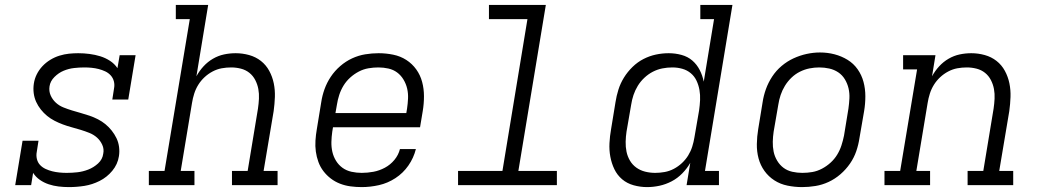

<svg xmlns="http://www.w3.org/2000/svg" viewBox="-20 -755 4240 783"><path d="M261 8Q240 8 219 5.5Q198 3 178.5 -3.5Q159 -10 142.5 -21.5Q126 -33 115 -50L107 0H42L72 -181H137L130 -136Q127 -121 130.5 -106.5Q134 -92 143.5 -82Q153 -72 166 -66Q179 -60 193 -56.5Q207 -53 222 -51.5Q237 -50 252 -50Q274 -50 296 -52.5Q318 -55 340 -63.5Q362 -72 380 -88.5Q398 -105 401 -128Q405 -147 397 -164.5Q389 -182 375.5 -194Q362 -206 344.5 -213Q327 -220 309 -225.5Q291 -231 272.5 -236Q254 -241 236.5 -247.5Q219 -254 202.5 -262.5Q186 -271 172 -282.5Q158 -294 146.5 -308.5Q135 -323 127.5 -339.5Q120 -356 117.5 -375Q115 -394 118 -414Q121 -434 130 -452Q139 -470 153 -485Q167 -500 185 -511Q203 -522 222.5 -528Q242 -534 261 -536Q280 -538 299 -538Q322 -538 345 -535Q368 -532 389 -525.5Q410 -519 428.5 -507Q447 -495 459 -477L468 -530H533L503 -349H438L445 -394Q448 -409 444.5 -423Q441 -437 431.5 -447.5Q422 -458 409 -464Q396 -470 382.5 -473.5Q369 -477 354 -478.5Q339 -480 324 -480Q303 -480 281.5 -477.5Q260 -475 239.5 -466.5Q219 -458 202 -441Q185 -424 182 -403Q179 -383 186.5 -366Q194 -349 207.5 -336.5Q221 -324 238.5 -317Q256 -310 274 -304.5Q292 -299 310 -294Q328 -289 345.5 -283Q363 -277 379.5 -268.5Q396 -260 410 -248.5Q424 -237 435.5 -222.5Q447 -208 455 -191.5Q463 -175 465.5 -156Q468 -137 465 -118Q460 -85 438 -58.5Q416 -32 386 -17Q356 -2 324.5 3Q293 8 261 8Z M587 0V-58H651L754 -677H697V-735H829L781 -444Q793 -466 810 -484.5Q827 -503 848.5 -515.5Q870 -528 893.5 -533Q917 -538 941 -538Q969 -538 996 -530.5Q1023 -523 1044 -506.5Q1065 -490 1078 -466Q1091 -442 1096.5 -415Q1102 -388 1101 -359.5Q1100 -331 1096 -302L1055 -58H1112V0H926V-58H990L1032 -312Q1035 -332 1036 -352.5Q1037 -373 1033.5 -392Q1030 -411 1021 -428.5Q1012 -446 997 -458Q982 -470 962.5 -475Q943 -480 923 -480Q923 -480 923 -480Q923 -480 923 -480Q903 -480 884 -476.5Q865 -473 847 -463.5Q829 -454 814 -440Q799 -426 788.5 -409Q778 -392 772 -373Q766 -354 763 -335L717 -58H773V0Z M1455 8Q1432 8 1409.5 5Q1387 2 1366.5 -6Q1346 -14 1329 -27Q1312 -40 1299 -57Q1286 -74 1278.5 -94.5Q1271 -115 1268 -137Q1265 -159 1266.5 -182Q1268 -205 1272 -228L1290 -338Q1294 -365 1303.5 -391.5Q1313 -418 1329 -442Q1345 -466 1367.5 -485.5Q1390 -505 1416 -517Q1442 -529 1469.5 -533.5Q1497 -538 1524 -538Q1554 -538 1583.5 -532Q1613 -526 1637 -510.5Q1661 -495 1677.5 -472Q1694 -449 1701.5 -421Q1709 -393 1709 -362.5Q1709 -332 1704 -302L1693 -236H1338L1335 -218Q1332 -197 1331.5 -176Q1331 -155 1335.5 -135.5Q1340 -116 1350.5 -99Q1361 -82 1377 -70.5Q1393 -59 1413.5 -54.5Q1434 -50 1455 -50Q1479 -50 1503 -54.5Q1527 -59 1549.5 -71Q1572 -83 1588.5 -103Q1605 -123 1611 -147H1676Q1667 -111 1645.5 -80Q1624 -49 1592.5 -28.5Q1561 -8 1525.5 0Q1490 8 1455 8ZM1348 -294H1637L1640 -312Q1643 -332 1644 -353Q1645 -374 1640.5 -393.5Q1636 -413 1625.5 -430.5Q1615 -448 1599.5 -459.5Q1584 -471 1564 -475.5Q1544 -480 1523 -480Q1503 -480 1482.5 -476.5Q1462 -473 1443 -463Q1424 -453 1408 -438.5Q1392 -424 1381 -406Q1370 -388 1363.5 -368Q1357 -348 1354 -328Z M1848 0V-58H2029L2131 -677H1974V-735H2206L2094 -58H2251V0Z M2619 8Q2591 8 2564 0.5Q2537 -7 2517 -24Q2497 -41 2485.5 -65Q2474 -89 2469 -116Q2464 -143 2465.5 -171.5Q2467 -200 2472 -228L2490 -338Q2494 -364 2502 -389.5Q2510 -415 2524.5 -438.5Q2539 -462 2559.5 -482Q2580 -502 2604.5 -514.5Q2629 -527 2655 -532.5Q2681 -538 2707 -538Q2734 -538 2759.5 -531Q2785 -524 2803.5 -508Q2822 -492 2833.5 -469.5Q2845 -447 2850 -422L2892 -677H2836V-735H2967L2855 -58H2912V0H2780L2795 -91Q2782 -68 2762.5 -48Q2743 -28 2719 -15.5Q2695 -3 2669.5 2.5Q2644 8 2619 8ZM2652 -50Q2652 -50 2652 -50Q2652 -50 2652 -50Q2671 -50 2690.5 -53.5Q2710 -57 2728 -66.5Q2746 -76 2761 -90Q2776 -104 2786.5 -121Q2797 -138 2803 -157Q2809 -176 2812 -195L2831 -305Q2834 -326 2835 -347Q2836 -368 2832.5 -388Q2829 -408 2820.5 -426Q2812 -444 2797 -456.5Q2782 -469 2762.5 -474.5Q2743 -480 2722 -480Q2701 -480 2681 -476Q2661 -472 2642.5 -462.5Q2624 -453 2608 -438Q2592 -423 2581 -405Q2570 -387 2563.5 -367.5Q2557 -348 2554 -328L2535 -218Q2532 -198 2531.5 -177Q2531 -156 2535 -136.5Q2539 -117 2549 -100Q2559 -83 2575 -71.5Q2591 -60 2611 -55Q2631 -50 2652 -50Z M3251 8Q3221 8 3191.5 2Q3162 -4 3138 -19.5Q3114 -35 3097.5 -58Q3081 -81 3073.5 -109Q3066 -137 3066.5 -167.5Q3067 -198 3072 -228L3090 -338Q3094 -365 3103.5 -391.5Q3113 -418 3129 -442.5Q3145 -467 3167.5 -486Q3190 -505 3216 -517Q3242 -529 3269.5 -535Q3297 -541 3324 -541Q3355 -541 3383.5 -533.5Q3412 -526 3436.5 -511Q3461 -496 3477.5 -472.5Q3494 -449 3501.5 -421Q3509 -393 3509 -362.5Q3509 -332 3504 -302L3485 -192Q3481 -165 3472 -138.5Q3463 -112 3446.5 -88Q3430 -64 3407.5 -44.5Q3385 -25 3359 -13Q3333 -1 3305.5 3.5Q3278 8 3251 8ZM3252 -50Q3273 -50 3293 -53.5Q3313 -57 3332 -67Q3351 -77 3367 -91.5Q3383 -106 3394 -124Q3405 -142 3411.5 -162Q3418 -182 3422 -202L3440 -312Q3443 -333 3444 -354Q3445 -375 3440.5 -394.5Q3436 -414 3425.5 -431.5Q3415 -449 3398.5 -460Q3382 -471 3362 -475.5Q3342 -480 3321 -480Q3301 -480 3281 -476Q3261 -472 3242 -462.5Q3223 -453 3207.5 -438Q3192 -423 3181 -405Q3170 -387 3163.5 -367.5Q3157 -348 3154 -328L3135 -218Q3132 -198 3131.5 -177Q3131 -156 3135 -136.5Q3139 -117 3149.5 -99.5Q3160 -82 3175.5 -70.5Q3191 -59 3211 -54.5Q3231 -50 3252 -50Z M3587 0V-58H3651L3720 -472H3663V-530H3795L3781 -444Q3793 -466 3810 -484.5Q3827 -503 3848.5 -515.5Q3870 -528 3893.5 -533Q3917 -538 3941 -538Q3969 -538 3996 -530.5Q4023 -523 4044 -506.5Q4065 -490 4078 -466Q4091 -442 4096.5 -415Q4102 -388 4101 -359.5Q4100 -331 4096 -302L4055 -58H4112V0H3926V-58H3990L4032 -312Q4035 -332 4036 -352.5Q4037 -373 4033.5 -392Q4030 -411 4021 -428.5Q4012 -446 3997 -458Q3982 -470 3962.5 -475Q3943 -480 3923 -480Q3923 -480 3923 -480Q3923 -480 3923 -480Q3903 -480 3884 -476.5Q3865 -473 3847 -463.5Q3829 -454 3814 -440Q3799 -426 3788.5 -409Q3778 -392 3772 -373Q3766 -354 3763 -335L3717 -58H3773V0Z"/></svg>

Font: Iosevka Curly Slab LtExObl
Style: Regular
Weight: 300
Width: 7
Italic angle: -9°
Monospace: yes
Designer: Belleve Invis
Foundry: Belleve Invis
Version: Version 11.1.0; ttfautohint (v1.8.3)